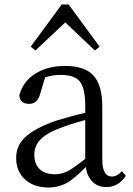

<svg xmlns="http://www.w3.org/2000/svg" viewBox="-20 -822 592 856"><path d="M196 14Q133 14 94 -20Q52 -56 52 -118Q52 -171 89 -207Q129 -248 227 -283Q305 -307 360 -319V-351Q360 -431 334 -461Q310 -488 251 -488Q213 -488 181 -477L159 -403Q147 -359 110 -359Q69 -359 66 -397Q82 -458 136.5 -493Q191 -528 271 -528Q356 -528 395 -487Q436 -444 436 -348V-111Q436 -35 479 -35Q502 -35 524 -59L541 -38Q508 12 454 12Q416 12 392.5 -11.5Q369 -35 362 -77Q313 -27 281 -8Q242 14 196 14ZM225 -45Q255 -45 284 -60Q310 -74 360 -114V-287Q291 -268 248 -251Q181 -226 154 -193Q133 -167 133 -132Q133 -89 159 -66Q183 -45 225 -45ZM138 -597 117 -614 255 -802H286L424 -614L403 -597L271 -722Z"/></svg>

Font: GenRyuMin TW R
Style: Regular
Weight: 400
Version: Version 1.501;PS 1;hotconv 16.6.51;makeotf.lib2.5.65220